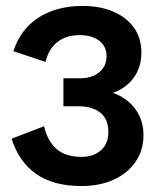

<svg xmlns="http://www.w3.org/2000/svg" viewBox="-20 -614 543 645"><path d="M254 11Q159 11 101 -30Q43 -71 19 -148L128 -190Q140 -139 170.5 -113Q201 -87 254 -87Q294 -87 319 -109Q344 -131 344 -171Q344 -214 317 -235.5Q290 -257 243 -257H193V-351H249Q289 -351 313.5 -371.5Q338 -392 338 -425Q338 -458 313.5 -477Q289 -496 247 -496Q202 -496 172.5 -472.5Q143 -449 133 -406L25 -442Q49 -516 109.5 -555Q170 -594 258 -594Q316 -594 360.5 -575Q405 -556 430 -521Q455 -486 455 -437Q455 -398 438 -367Q421 -336 390.5 -317Q360 -298 319 -292V-311Q362 -306 394 -285.5Q426 -265 444 -233Q462 -201 462 -160Q462 -109 435 -70Q408 -31 361 -10Q314 11 254 11Z"/></svg>

Font: Rokkitt SemiBold
Style: Bold
Weight: 700
Version: Version 3.103